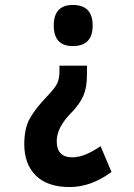

<svg xmlns="http://www.w3.org/2000/svg" viewBox="-20 -560 540 775"><path d="M331 -295H220V-272Q220 -243 211 -223.5Q202 -204 168 -169Q124 -123 101 -83Q78 -43 78 22Q78 103 125 149Q172 195 261 195Q348 195 430 134L386 30Q321 75 272 75Q209 75 209 10Q209 -46 268 -105Q302 -140 316.5 -173.5Q331 -207 331 -257ZM274 -540Q197 -540 197 -457Q197 -374 274 -374Q354 -374 354 -457Q354 -540 274 -540Z"/></svg>

Font: Noto Sans Mono Condensed Extra
Style: Regular
Weight: 800
Width: 3
Designer: Monotype Design Team
Foundry: Monotype Imaging Inc.
Version: Version 1.900